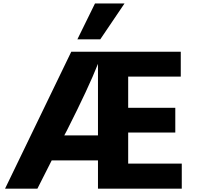

<svg xmlns="http://www.w3.org/2000/svg" viewBox="-20 -1077 1158 1130"><path d="M9.8 33.2 399.4 -772.5H1043.9V-626H734.4V-442.4H1011.7V-296.9H734.4V-114.3H1049.8V33.2H556.6V-132.8H284.2L200.2 33.2ZM358.4 -280.3H556.6V-701.2Q502 -562.5 373 -307.6ZM435.5 -845.7 539.1 -1056.6H712.9L570.3 -845.7Z"/></svg>

Font: GenEi M Gothic v2 Heavy
Style: Regular
Weight: 800
Version: Version 2.0